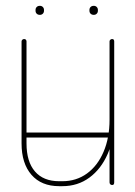

<svg xmlns="http://www.w3.org/2000/svg" viewBox="-20 -635 465 659"><path d="M372 -9Q372 -5 370.5 -2.5Q369 0 365 0Q361 0 358.5 -2.5Q356 -5 356 -9V-493Q356 -496 358.5 -498.5Q361 -501 365 -501Q369 -501 370.5 -498.5Q372 -496 372 -493ZM356 -224Q356 -228 358.5 -230.5Q361 -233 365 -233Q369 -233 370.5 -230.5Q372 -228 372 -224Q372 -158 349.5 -106.5Q327 -55 287 -25.5Q247 4 194 4H183Q122 4 88 -35Q54 -74 54 -143V-493Q54 -496 56.5 -498.5Q59 -501 63 -501Q67 -501 69 -498.5Q71 -496 71 -493V-143Q71 -80 100 -46.5Q129 -13 183 -13H194Q242 -13 278.5 -39.5Q315 -66 335.5 -114Q356 -162 356 -224ZM63 -163Q59 -163 56.5 -165.5Q54 -168 54 -171Q54 -175 56.5 -177.5Q59 -180 63 -180H360Q364 -180 366.5 -177.5Q369 -175 369 -171Q369 -168 366.5 -165.5Q364 -163 360 -163ZM287 -601Q287 -607 291 -611Q295 -615 302 -615Q308 -615 312 -611Q316 -607 316 -601V-598Q316 -592 312 -588Q308 -584 302 -584Q295 -584 291 -588Q287 -592 287 -598ZM102 -601Q102 -607 106 -611Q110 -615 117 -615Q123 -615 127 -611Q131 -607 131 -601V-598Q131 -592 127 -588Q123 -584 117 -584Q110 -584 106 -588Q102 -592 102 -598Z"/></svg>

Font: Libertine-Super Thin
Style: Regular
Weight: 100
Designer: Bastien Sozeau
Foundry: NBR — Bastien Sozeau
Version: Version 2.003;gftools[0.9.33]